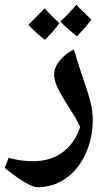

<svg xmlns="http://www.w3.org/2000/svg" viewBox="-54 -590 451 805"><path d="M102 195Q91 195 70 185Q49 175 22 156.5Q-5 138 -34 114L-18 72Q9 79 34.5 82.5Q60 86 83 86Q157 86 208 49Q259 12 282 -58Q275 -73 266.5 -88.5Q258 -104 248 -119Q219 -164 196 -205Q173 -246 173 -278Q173 -307 196 -335.5Q219 -364 256 -383Q262 -362 270.5 -334Q279 -306 288.5 -278.5Q298 -251 305 -230Q318 -193 326.5 -157Q335 -121 335 -89Q335 -11 305 54.5Q275 120 222 158Q169 195 102 195ZM268 -438Q247 -455 230 -470Q213 -485 199 -500Q218 -517 234.5 -534.5Q251 -552 266 -570Q275 -560 291 -545Q307 -530 329 -508Q302 -471 268 -438ZM134 -423Q112 -440 95 -456Q78 -472 65 -486Q82 -503 99 -520.5Q116 -538 133 -555Q142 -545 157.5 -529Q173 -513 195 -493Q182 -475 167 -457.5Q152 -440 134 -423Z"/></svg>

Font: Noto Naskh Arabic
Style: Regular
Weight: 400
Designer: Monotype Design Team, David Williams, Mohamad Dakak and Nizar Qandah
Foundry: Monotype Imaging Inc.
Version: Version 2.013